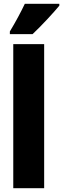

<svg xmlns="http://www.w3.org/2000/svg" viewBox="-20 -993 333 1013"><path d="M293 -963V-973H111C90 -929 64 -880 32 -827V-813H152C202 -860 265 -929 293 -963ZM213 0V-760H50V0Z"/></svg>

Font: Noto Sans Bengali ExtraCondensed Black
Style: Regular
Weight: 900
Width: 2
Designer: Joana Ranito - Universal Thirst; Jelle Bosma - Monotype Design Team
Foundry: Universal Thirst ehf.
Version: Version 3.000